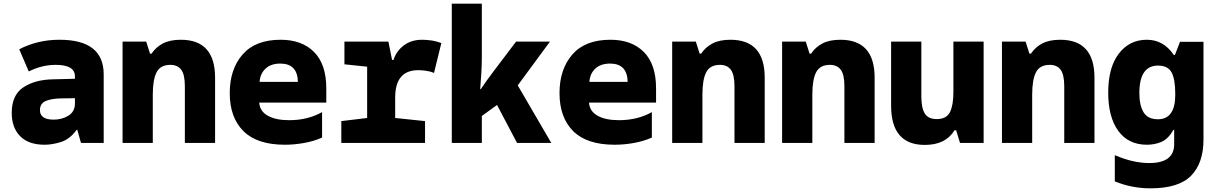

<svg xmlns="http://www.w3.org/2000/svg" viewBox="-20 -780 6640 1048"><path d="M198 -179Q198 -216 231.5 -229.5Q265 -243 320 -243L389 -244V-215Q389 -171 354 -149Q319 -127 273 -127Q198 -127 198 -179ZM398 -71H402L422 0H546V-374Q546 -563 305 -563Q185 -563 85 -511L137 -390Q209 -426 284 -426Q389 -426 389 -363V-350L268 -347Q170 -345 107 -303Q44 -261 44 -164Q44 -84 89.5 -37Q135 10 224 10Q265 10 313 -5Q361 -20 398 -71Z M814 0V-264Q814 -346 835 -386Q856 -426 910 -426Q949 -426 969 -399.5Q989 -373 989 -310V0H1154V-356Q1154 -563 967 -563Q908 -563 869.5 -543Q831 -523 807 -487H799L778 -553H649V0Z M1738 -29V-168Q1660 -124 1558 -124Q1485 -124 1441.5 -148.5Q1398 -173 1395 -220H1761V-298Q1761 -429 1694.5 -496Q1628 -563 1512 -563Q1374 -563 1304 -482.5Q1234 -402 1234 -272Q1234 -139 1308.5 -64.5Q1383 10 1535 10Q1586 10 1639.5 0.5Q1693 -9 1738 -29ZM1510 -433Q1604 -433 1606 -333H1397Q1400 -378 1429.5 -405.5Q1459 -433 1510 -433Z M2300 0V-119L2137 -136V-247Q2137 -397 2263 -397Q2282 -397 2306.5 -393.5Q2331 -390 2349 -382L2389 -545Q2355 -557 2328 -560Q2301 -563 2284 -563Q2225 -563 2184 -532Q2143 -501 2128 -453H2120L2100 -553H1860V-429L1984 -416V-136L1843 -119V0Z M2610 0V-147L2693 -207L2802 0H2989L2806 -314L2982 -553H2797L2675 -392Q2654 -364 2637 -340.5Q2620 -317 2604 -293H2601Q2604 -330 2607 -377.5Q2610 -425 2610 -463V-760H2446V0Z M3538 -29V-168Q3460 -124 3358 -124Q3285 -124 3241.5 -148.5Q3198 -173 3195 -220H3561V-298Q3561 -429 3494.5 -496Q3428 -563 3312 -563Q3174 -563 3104 -482.5Q3034 -402 3034 -272Q3034 -139 3108.5 -64.5Q3183 10 3335 10Q3386 10 3439.5 0.5Q3493 -9 3538 -29ZM3310 -433Q3404 -433 3406 -333H3197Q3200 -378 3229.5 -405.5Q3259 -433 3310 -433Z M3814 0V-264Q3814 -346 3835 -386Q3856 -426 3910 -426Q3949 -426 3969 -399.5Q3989 -373 3989 -310V0H4154V-356Q4154 -563 3967 -563Q3908 -563 3869.5 -543Q3831 -523 3807 -487H3799L3778 -553H3649V0Z M4414 0V-264Q4414 -346 4435 -386Q4456 -426 4510 -426Q4549 -426 4569 -399.5Q4589 -373 4589 -310V0H4754V-356Q4754 -563 4567 -563Q4508 -563 4469.5 -543Q4431 -523 4407 -487H4399L4378 -553H4249V0Z M5190 -69H5199L5220 0H5349V-553H5184V-277Q5184 -207 5165.5 -168.5Q5147 -130 5093 -130Q5046 -130 5027.5 -161Q5009 -192 5009 -253V-553H4844V-203Q4844 11 5028 11Q5142 11 5190 -69Z M5614 0V-264Q5614 -346 5635 -386Q5656 -426 5710 -426Q5749 -426 5769 -399.5Q5789 -373 5789 -310V0H5954V-356Q5954 -563 5767 -563Q5708 -563 5669.5 -543Q5631 -523 5607 -487H5599L5578 -553H5449V0Z M6199 -272Q6199 -422 6301 -422Q6355 -422 6375 -384.5Q6395 -347 6395 -266V-263Q6395 -129 6300 -129Q6245 -129 6222 -167Q6199 -205 6199 -272ZM6549 -18V-552H6421L6393 -480H6387Q6331 -563 6240 -563Q6145 -563 6087 -487.5Q6029 -412 6029 -274Q6029 -141 6084 -65.5Q6139 10 6240 10Q6283 10 6319.5 -5.5Q6356 -21 6385 -71H6389Q6389 -55 6389 -40Q6389 -25 6389 -5V7Q6389 110 6253 110Q6212 110 6165.5 100Q6119 90 6065 67V210Q6158 248 6259 248Q6414 248 6481.5 179Q6549 110 6549 -18Z"/></svg>

Font: Noto Sans Mono UI ExtraBold
Style: Regular
Weight: 800
Designer: Monotype Design team
Foundry: Monotype Imaging Inc.
Version: 1.000